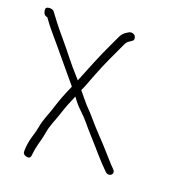

<svg xmlns="http://www.w3.org/2000/svg" viewBox="-92 -576 637 687"><g transform="rotate(15 226.5 -232.0)"><path d="M306.4 -490 296.2 -485C287 -480.3 279.7 -473.2 274.3 -463.5C268.9 -453.8 262.4 -442.7 254.9 -430C226.3 -382.1 199.2 -327.1 173 -276C172 -278 167.9 -283.7 160.7 -293C133.4 -328.3 113.9 -361.9 81.5 -407.4C50.4 -451.1 44.6 -462.4 25.5 -492.5C22.3 -497.5 16.1 -500 6.7 -500C-2.6 -500 -6.9 -495.7 -6.1 -487L-4.9 -480C-3.7 -472.7 1.1 -468 9.4 -466C19.1 -448.8 30.4 -431.4 43.2 -413.8C71.9 -374.3 133 -284.4 158.5 -249C140.1 -215.4 126.7 -188 118.2 -166.8C103 -128.6 91.4 -114.8 81.4 -78.5C71.6 -43 59 -28.5 53.7 16C52.1 25.6 56.2 32 66.1 35.1C76.1 38.2 81.8 35.2 83.3 26C93.6 -23.4 100.1 -25 110.3 -64C119 -97.2 130.6 -112.8 144.3 -145.5C156.7 -175.3 167 -193.9 179.7 -218C179.8 -217.3 183.2 -211.8 189.9 -201.5C196.7 -191.2 204.3 -181.3 212.9 -172C236 -146.8 244.9 -129.3 269.3 -97.5C302.5 -54.1 320.8 -25.1 354.3 14C368.8 30.8 391.4 14.3 377.8 -1.6C371.2 -9.3 363.2 -19.6 353.8 -32.4C330.4 -64.6 307.5 -93.9 283.9 -123.5C269.4 -141.7 251.1 -169.6 235.8 -187.5C222.8 -202.6 204.9 -230.9 194 -246C197.5 -250.1 208.5 -271.8 227.2 -311C247.6 -353.8 281 -409.6 299.8 -442.5C304.2 -450.2 308.9 -455 313.9 -457L323.9 -463C327.7 -464.3 329.9 -467 330.6 -471C333.1 -486.3 317.9 -494.1 306.4 -490Z"/></g></svg>

Font: MewTooHand
Style: Lta
Weight: 400
Designer: Mew Too, Robert Jablonski
Version: Version 0.77